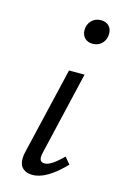

<svg xmlns="http://www.w3.org/2000/svg" viewBox="-102 -677 464 729"><g transform="rotate(15 129.5 -312.5)"><path d="M50 -45Q50 -59 54 -74L134 -414H195L119 -89Q116 -77 116 -69Q116 -49 135 -49Q148 -49 165 -60Q182 -71 206 -95L228 -69Q157 5 102 5Q78 5 64 -7.5Q50 -20 50 -45ZM151 -577Q151 -600 165.5 -615Q180 -630 203 -630Q222 -630 233.5 -618.5Q245 -607 245 -588Q245 -565 230.5 -550Q216 -535 194 -535Q174 -535 162.5 -547Q151 -559 151 -577Z"/></g></svg>

Font: LXGW Bright GB
Style: Italic
Weight: 400
Italic angle: -12°
Designer: Christian Thalmann (Catharsis Fonts)
Foundry: LXGW / Christian Thalmann (Catharsis Fonts) / Fontworks Inc.
Version: Version 5.510